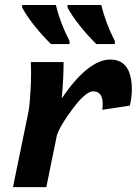

<svg xmlns="http://www.w3.org/2000/svg" viewBox="-20 -767 573 787"><path d="M169.9 0H33.2L96.7 -309.1Q102.1 -336.9 105.5 -401.4Q107.4 -432.1 107.4 -472.7L106.4 -512.7H240.7Q240.7 -482.9 238.8 -442.4Q235.8 -389.2 232.9 -363.8Q341.8 -522.9 432.1 -522.9Q520.5 -522.9 520.5 -398.4Q520.5 -369.6 512.2 -334L399.4 -316.9Q400.9 -328.6 400.9 -344.2Q399.9 -392.6 361.8 -392.6Q332 -392.6 280 -324Q228 -255.4 213.4 -213.4ZM265.1 -586.4H189Q154.3 -620.1 121.3 -661.4Q88.4 -702.6 70.8 -736.3V-746.6H209Q227.5 -670.4 265.1 -598.6ZM450.7 -586.4H375Q340.3 -620.1 307.4 -661.4Q274.4 -702.6 256.8 -736.3V-746.6H395Q413.1 -672.4 450.7 -598.6Z"/></svg>

Font: Cadman
Style: Bold Italic
Weight: 700
Italic angle: -12°
Designer: Paul James MIller
Foundry: High-Logic / Made with FontCreator
Version: Version 2.114;March 28, 2021;FontCreator 13.0.0.2683 64-bit